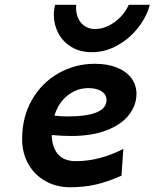

<svg xmlns="http://www.w3.org/2000/svg" viewBox="-20 -769 645 801"><path d="M271.5 12.2Q216.8 12.2 171.1 -12.7Q125.5 -37.6 98.9 -83.5Q72.3 -129.4 72.3 -189.5Q72.3 -281.2 113.5 -352.8Q154.8 -424.3 224.4 -463.6Q293.9 -502.9 375.5 -502.9Q429.2 -502.9 468.5 -486.8Q507.8 -470.7 528.6 -442.4Q549.3 -414.1 549.3 -377.9Q549.3 -330.1 518.1 -289.8Q486.8 -249.5 425.3 -225.6Q363.8 -201.7 277.8 -201.7Q241.7 -201.7 195.8 -205.6Q196.8 -155.8 221.4 -126.2Q246.1 -96.7 296.9 -96.7Q395 -96.7 494.6 -147.9L486.8 -36.1Q427.7 -9.8 378.4 1.2Q329.1 12.2 271.5 12.2ZM260.3 -283.2Q424.3 -283.2 424.3 -351.6Q424.3 -374.5 404.1 -387.9Q383.8 -401.4 348.1 -401.4Q301.3 -401.4 262.7 -371.3Q224.1 -341.3 207 -286.6Q233.9 -283.2 260.3 -283.2ZM363.3 -551.3Q314 -551.3 278.1 -573Q242.2 -594.7 223.4 -630.4Q204.6 -666 204.6 -707Q204.6 -727.5 210 -749H297.9Q297.4 -745.1 297.4 -737.3Q297.4 -697.8 319.1 -672.9Q340.8 -647.9 377.4 -647.9Q404.3 -647.9 431.9 -661.1Q459.5 -674.3 481.9 -697.3Q504.4 -720.2 517.1 -749H605Q592.8 -701.2 557.6 -655.3Q522.5 -609.4 471.2 -580.3Q419.9 -551.3 363.3 -551.3Z"/></svg>

Font: Lesson One
Style: Bold Italic
Weight: 700
Italic angle: -14°
Designer: But Ko, Victor Gaultney, Annie Olsen, Julie Remington, Don Collingsworth, Eric Hays, Becca Hirsbrunner
Version: Version 1.100